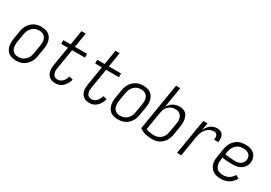

<svg xmlns="http://www.w3.org/2000/svg" viewBox="21 -1588 3457 2448"><g transform="rotate(30 1750.0 -363.5)"><path d="M202 8Q173 8 145.5 2Q118 -4 96 -19Q74 -34 60 -56.5Q46 -79 39.5 -105.5Q33 -132 33 -160.5Q33 -189 38 -218L58 -338Q62 -363 70 -387.5Q78 -412 92.5 -434.5Q107 -457 127.5 -476Q148 -495 172 -507Q196 -519 221 -523.5Q246 -528 271 -528Q300 -528 327.5 -522Q355 -516 377 -501Q399 -486 413.5 -463.5Q428 -441 434.5 -414.5Q441 -388 441 -359.5Q441 -331 436 -302L416 -182Q412 -157 404 -132.5Q396 -108 381 -85.5Q366 -63 346 -44Q326 -25 302 -13Q278 -1 252.5 3.5Q227 8 202 8ZM202 -47Q220 -47 239.5 -51Q259 -55 276 -64.5Q293 -74 307.5 -88.5Q322 -103 331.5 -120Q341 -137 346.5 -155Q352 -173 355 -191L375 -311Q379 -331 379.5 -350.5Q380 -370 376.5 -388.5Q373 -407 364.5 -423.5Q356 -440 341.5 -451.5Q327 -463 309 -468Q291 -473 271 -473Q253 -473 234 -469Q215 -465 198 -455.5Q181 -446 166.5 -431.5Q152 -417 142 -400Q132 -383 126.5 -365Q121 -347 118 -329L98 -209Q95 -189 94.5 -169.5Q94 -150 97 -131.5Q100 -113 109 -96.5Q118 -80 132 -68.5Q146 -57 164 -52Q182 -47 202 -47Z M781 8Q757 8 734.5 2.5Q712 -3 694.5 -16.5Q677 -30 665 -49.5Q653 -69 648.5 -91.5Q644 -114 644.5 -138Q645 -162 649 -186L695 -465H596L595 -520H704L739 -735H801L766 -520H945L946 -465H757L709 -177Q707 -162 705.5 -146.5Q704 -131 706.5 -117Q709 -103 714 -89.5Q719 -76 729 -66Q739 -56 752.5 -51.5Q766 -47 781 -47Q801 -47 822 -56.5Q843 -66 857 -82.5Q871 -99 880.5 -118.5Q890 -138 895 -158L951 -143Q946 -124 938 -105.5Q930 -87 918.5 -69.5Q907 -52 892 -37Q877 -22 859 -11.5Q841 -1 821 3.5Q801 8 781 8Z M1281 8Q1257 8 1234.5 2.5Q1212 -3 1194.5 -16.5Q1177 -30 1165 -49.5Q1153 -69 1148.5 -91.5Q1144 -114 1144.5 -138Q1145 -162 1149 -186L1195 -465H1096L1095 -520H1204L1239 -735H1301L1266 -520H1445L1446 -465H1257L1209 -177Q1207 -162 1205.5 -146.5Q1204 -131 1206.5 -117Q1209 -103 1214 -89.5Q1219 -76 1229 -66Q1239 -56 1252.5 -51.5Q1266 -47 1281 -47Q1301 -47 1322 -56.5Q1343 -66 1357 -82.5Q1371 -99 1380.5 -118.5Q1390 -138 1395 -158L1451 -143Q1446 -124 1438 -105.5Q1430 -87 1418.5 -69.5Q1407 -52 1392 -37Q1377 -22 1359 -11.5Q1341 -1 1321 3.5Q1301 8 1281 8Z M1702 8Q1673 8 1645.5 2Q1618 -4 1596 -19Q1574 -34 1560 -56.5Q1546 -79 1539.5 -105.5Q1533 -132 1533 -160.5Q1533 -189 1538 -218L1558 -338Q1562 -363 1570 -387.5Q1578 -412 1592.5 -434.5Q1607 -457 1627.5 -476Q1648 -495 1672 -507Q1696 -519 1721 -523.5Q1746 -528 1771 -528Q1800 -528 1827.5 -522Q1855 -516 1877 -501Q1899 -486 1913.5 -463.5Q1928 -441 1934.5 -414.5Q1941 -388 1941 -359.5Q1941 -331 1936 -302L1916 -182Q1912 -157 1904 -132.5Q1896 -108 1881 -85.5Q1866 -63 1846 -44Q1826 -25 1802 -13Q1778 -1 1752.5 3.5Q1727 8 1702 8ZM1702 -47Q1720 -47 1739.5 -51Q1759 -55 1776 -64.5Q1793 -74 1807.5 -88.5Q1822 -103 1831.5 -120Q1841 -137 1846.5 -155Q1852 -173 1855 -191L1875 -311Q1879 -331 1879.5 -350.5Q1880 -370 1876.5 -388.5Q1873 -407 1864.5 -423.5Q1856 -440 1841.5 -451.5Q1827 -463 1809 -468Q1791 -473 1771 -473Q1753 -473 1734 -469Q1715 -465 1698 -455.5Q1681 -446 1666.5 -431.5Q1652 -417 1642 -400Q1632 -383 1626.5 -365Q1621 -347 1618 -329L1598 -209Q1595 -189 1594.5 -169.5Q1594 -150 1597 -131.5Q1600 -113 1609 -96.5Q1618 -80 1632 -68.5Q1646 -57 1664 -52Q1682 -47 1702 -47Z M2201 8Q2151 8 2103 -4Q2055 -16 2017 -45L2131 -735H2193L2143 -432Q2156 -454 2173.5 -473Q2191 -492 2212.5 -504.5Q2234 -517 2258.5 -522.5Q2283 -528 2306 -528Q2333 -528 2357.5 -520.5Q2382 -513 2399.5 -496Q2417 -479 2426.5 -455.5Q2436 -432 2439.5 -407Q2443 -382 2441.5 -355.5Q2440 -329 2436 -302L2416 -182Q2412 -157 2404 -132.5Q2396 -108 2381 -85Q2366 -62 2346 -43.5Q2326 -25 2302 -13Q2278 -1 2252 3.5Q2226 8 2201 8ZM2201 -47Q2220 -47 2239 -51Q2258 -55 2275.5 -64.5Q2293 -74 2307.5 -88.5Q2322 -103 2331.5 -119.5Q2341 -136 2346.5 -154.5Q2352 -173 2355 -191L2375 -311Q2379 -331 2380 -350.5Q2381 -370 2377.5 -388Q2374 -406 2366 -422.5Q2358 -439 2344.5 -451Q2331 -463 2313 -468Q2295 -473 2275 -473Q2257 -473 2239.5 -469Q2222 -465 2205 -456Q2188 -447 2174 -433.5Q2160 -420 2150.5 -404Q2141 -388 2135.5 -370.5Q2130 -353 2127 -335L2083 -70Q2109 -57 2139.5 -52Q2170 -47 2201 -47Z M2570 0 2656 -520H2718L2700 -413Q2711 -436 2726.5 -457.5Q2742 -479 2762.5 -495.5Q2783 -512 2808 -520Q2833 -528 2857 -528Q2875 -528 2892.5 -524Q2910 -520 2923.5 -510Q2937 -500 2945.5 -485.5Q2954 -471 2957 -454Q2960 -437 2959.5 -418.5Q2959 -400 2956 -382H2894Q2897 -398 2897.5 -413.5Q2898 -429 2892 -443Q2886 -457 2873.5 -465Q2861 -473 2846 -473Q2824 -473 2802.5 -467Q2781 -461 2762.5 -447.5Q2744 -434 2729 -415.5Q2714 -397 2704.5 -377Q2695 -357 2689.5 -335.5Q2684 -314 2680 -293L2632 0Z M3216 8Q3186 8 3158 2.5Q3130 -3 3106.5 -17Q3083 -31 3066 -53.5Q3049 -76 3041 -102.5Q3033 -129 3033 -158.5Q3033 -188 3038 -218L3058 -338Q3062 -363 3070.5 -388Q3079 -413 3093.5 -435.5Q3108 -458 3128.5 -477Q3149 -496 3173.5 -507.5Q3198 -519 3223.5 -523.5Q3249 -528 3274 -528Q3298 -528 3322 -524.5Q3346 -521 3367 -511.5Q3388 -502 3405 -486.5Q3422 -471 3432 -450Q3442 -429 3445.5 -405.5Q3449 -382 3445 -357Q3442 -338 3432.5 -318.5Q3423 -299 3408.5 -283Q3394 -267 3376 -255.5Q3358 -244 3338 -237.5Q3318 -231 3298 -228.5Q3278 -226 3258 -226Q3238 -226 3218.5 -227Q3199 -228 3179.5 -229Q3160 -230 3140.5 -232Q3121 -234 3103 -238L3098 -209Q3095 -188 3094.5 -167.5Q3094 -147 3099 -128Q3104 -109 3114 -93Q3124 -77 3140 -66.5Q3156 -56 3175.5 -51.5Q3195 -47 3216 -47Q3237 -47 3259 -52Q3281 -57 3301 -68Q3321 -79 3336.5 -96Q3352 -113 3364 -133L3414 -108Q3399 -82 3378 -59Q3357 -36 3330.5 -20.5Q3304 -5 3274 1.5Q3244 8 3216 8ZM3267 -279Q3286 -279 3305 -283.5Q3324 -288 3341.5 -299.5Q3359 -311 3370.5 -328.5Q3382 -346 3385 -365Q3389 -389 3382 -411Q3375 -433 3358.5 -447Q3342 -461 3320 -467Q3298 -473 3274 -473Q3256 -473 3237 -469.5Q3218 -466 3200.5 -456.5Q3183 -447 3168 -432.5Q3153 -418 3142.5 -401Q3132 -384 3126.5 -365.5Q3121 -347 3118 -329L3112 -293Q3130 -288 3149.5 -286.5Q3169 -285 3189 -284Q3209 -283 3228 -281Q3247 -279 3267 -279Z"/></g></svg>

Font: Iosevka SS18 Light
Style: Italic
Weight: 300
Italic angle: -9°
Monospace: yes
Designer: Belleve Invis
Foundry: Belleve Invis
Version: Version 25.1.1; ttfautohint (v1.8.4)